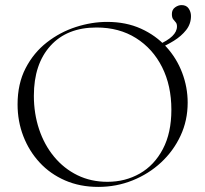

<svg xmlns="http://www.w3.org/2000/svg" viewBox="-20 -722 806 754"><path d="M366 12Q294 12 235.5 -13.5Q177 -39 135.5 -84Q94 -129 71.5 -187.5Q49 -246 49 -312Q49 -393 80.5 -454Q112 -515 164 -555.5Q216 -596 278 -616Q340 -636 401 -636Q475 -636 533.5 -609.5Q592 -583 633 -538Q674 -493 695.5 -436Q717 -379 717 -319Q717 -249 689 -189Q661 -129 612.5 -84Q564 -39 500.5 -13.5Q437 12 366 12ZM402 -8Q472 -8 529 -40.5Q586 -73 619.5 -136.5Q653 -200 653 -291Q653 -386 616.5 -458.5Q580 -531 514 -572.5Q448 -614 359 -614Q243 -614 178 -542Q113 -470 113 -346Q113 -276 133.5 -214.5Q154 -153 192.5 -106.5Q231 -60 284 -34Q337 -8 402 -8ZM604 -532 601 -546Q675 -578 675 -618Q675 -629 670 -634.5Q665 -640 660 -646.5Q655 -653 655 -667Q655 -684 667.5 -693Q680 -702 693 -702Q712 -702 721 -688.5Q730 -675 730 -659Q730 -628 711 -604Q692 -580 663 -562Q634 -544 604 -532Z"/></svg>

Font: Cormorant Garamond Light
Style: Regular
Weight: 300
Designer: Christian Thalmann (Catharsis Fonts)
Foundry: Catharsis Fonts
Version: Version 4.001